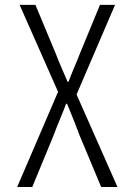

<svg xmlns="http://www.w3.org/2000/svg" viewBox="-20 -750 540 770"><path d="M48.8 0 212.9 -381.8 58.6 -730.5H122.1L205.1 -531.2Q211.9 -512.7 228.5 -474.1Q245.1 -435.5 251 -421.9H254.9Q262.7 -444.3 278.3 -481Q293.9 -517.6 298.8 -531.2L380.9 -730.5H441.4L287.1 -371.1L451.2 0H385.7L298.8 -208Q283.2 -251 249 -334H245.1Q239.3 -317.4 220.7 -272.5Q202.1 -227.5 195.3 -208L109.4 0Z"/></svg>

Font: Gen Shin Gothic Monospace Light
Style: Regular
Weight: 300
Designer: [Source Han Sans]
Ryoko NISHIZUKA  (kana & ideographs); Paul D. Hunt (Latin, Greek & Cyrillic); Wenlong ZHANG  (bopomofo
Version: Version 1.002.20150607